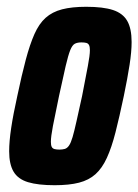

<svg xmlns="http://www.w3.org/2000/svg" viewBox="-20 -538 408 566"><path d="M141 8Q92 8 62.5 -1Q33 -10 20 -32Q7 -54 7 -92Q7 -121 13 -161Q19 -201 31 -255Q44 -317 56 -362Q68 -407 81.5 -437.5Q95 -468 114.5 -485.5Q134 -503 163 -510.5Q192 -518 234 -518Q284 -518 313 -508.5Q342 -499 355 -476.5Q368 -454 368 -414Q368 -386 362 -347Q356 -308 345 -255Q332 -193 320.5 -148Q309 -103 295 -72.5Q281 -42 261.5 -24.5Q242 -7 213 0.5Q184 8 141 8ZM155 -97Q164 -97 171 -99Q178 -101 183.5 -109Q189 -117 194 -134Q199 -151 205.5 -180.5Q212 -210 222 -255Q233 -312 239 -343.5Q245 -375 245 -390Q245 -400 242.5 -405Q240 -410 234.5 -411.5Q229 -413 220 -413Q208 -413 200.5 -409Q193 -405 187 -390Q181 -375 173.5 -343Q166 -311 154 -255Q142 -198 136 -166.5Q130 -135 130 -120Q130 -110 132.5 -105Q135 -100 141 -98.5Q147 -97 155 -97Z"/></svg>

Font: Saira ExtraCondensed ExtraBold
Style: Italic
Weight: 800
Width: 2
Italic angle: -12°
Designer: Hector Gatti with collaboration of the Omnibus-Type team
Foundry: Omnibus-Type
Version: Version 1.101